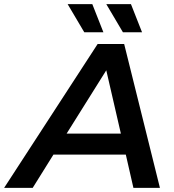

<svg xmlns="http://www.w3.org/2000/svg" viewBox="-78 -914 847 934"><path d="M-58 0 397 -700H526L700 0H571L534 -162H182L81 0ZM510 -264 439 -572 246 -264ZM520 -757 439 -894H559L613 -757ZM332 -757 251 -894H371L425 -757Z"/></svg>

Font: Montserrat Thin SemiBold
Style: Italic
Weight: 600
Italic angle: -11.3°
Version: Version 9.000